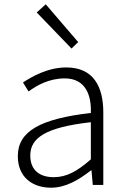

<svg xmlns="http://www.w3.org/2000/svg" viewBox="-20 -861 587 894"><path d="M313 -635 344 -665 193 -841 151 -803ZM218 13C286 13 348 -24 404 -68H406L412 0H461V-338C461 -456 416 -547 289 -547C202 -547 128 -504 87 -477L113 -435C150 -463 209 -496 281 -496C381 -496 406 -414 403 -335C168 -308 63 -250 63 -134C63 -35 132 13 218 13ZM230 -36C170 -36 121 -64 121 -137C121 -219 192 -268 403 -292V-119C339 -63 290 -36 230 -36Z"/></svg>

Font: Spoqa Han Sans Neo Light
Style: Regular
Weight: 300
Designer: [Spoqa Han Sans Neo] Dong-huui Kim ___ Younghwa Kang ___ Yujin Lee ___ [Noto Sans] Ryoko NISHIZUKA ____ (kana & ideograp
Foundry: Spoqa (http://www.spoqa-han-sans.com)
Version: Version 1.100;hotconv 1.0.109;makeotfexe 2.5.65596